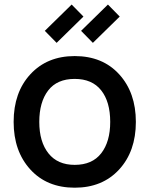

<svg xmlns="http://www.w3.org/2000/svg" viewBox="-20 -831 674 866"><path d="M235.4 -637.7 356.4 -756.3 303.2 -810.5 182.1 -691.9ZM398.9 -637.7 520 -756.3 466.8 -810.5 345.7 -691.9ZM316.9 15.6Q191.4 15.6 116.5 -66.9Q41.5 -149.4 41.5 -281.2Q41.5 -414.6 117.2 -496.3Q192.9 -578.1 316.9 -578.1Q442.9 -578.1 517.8 -495.6Q592.8 -413.1 592.8 -281.2Q592.8 -148.4 517.3 -66.4Q441.9 15.6 316.9 15.6ZM477.1 -281.2Q477.1 -372.1 436.3 -423.6Q395.5 -475.1 316.9 -475.1Q237.3 -475.1 197.3 -422.9Q157.2 -370.6 157.2 -281.2Q157.2 -191.4 198.5 -139.4Q239.7 -87.4 316.9 -87.4Q396 -87.4 436.5 -139.6Q477.1 -191.9 477.1 -281.2Z"/></svg>

Font: Manrope3 Semibold
Style: Regular
Weight: 600
Width: 4
Designer: Mikhail Sharanda
Foundry: Mikhail Sharanda
Version: Version 3.000;PS 003.000;hotconv 1.0.88;makeotf.lib2.5.64775